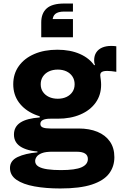

<svg xmlns="http://www.w3.org/2000/svg" viewBox="-20 -844 701 1087"><path d="M321 223Q239 223 174.8 211.2Q110.5 199.5 73.5 174Q36.5 148.5 36.5 107Q36.5 65.5 79.8 45Q123 24.5 192 18.5V4L279.5 15Q239 14.5 217.2 23Q195.5 31.5 187.2 43.8Q179 56 179 67.5Q179 87.5 197.8 98.8Q216.5 110 249.5 114.5Q282.5 119 325 119Q406 119 441.8 103Q477.5 87 477.5 56Q477.5 15 413.5 15H227Q149.5 15 104.2 -9.2Q59 -33.5 59 -82Q59 -126.5 95.5 -150.2Q132 -174 205 -179V-201L306.5 -172H265Q237.5 -172 223 -164.8Q208.5 -157.5 208.5 -142.5Q208.5 -128 222.8 -122.2Q237 -116.5 265.5 -116.5H425Q486 -116.5 531.5 -97.8Q577 -79 602.2 -42.8Q627.5 -6.5 627.5 46Q627.5 99 597.5 138.8Q567.5 178.5 500.2 200.8Q433 223 321 223ZM306.5 -172Q232.5 -172 175.8 -196.2Q119 -220.5 87 -264.2Q55 -308 55 -367Q55 -426 86.5 -470Q118 -514 174.2 -538.2Q230.5 -562.5 305 -562.5Q377.5 -562.5 432.2 -538.5Q487 -514.5 516 -470.5Q534.5 -447 543.5 -420.8Q552.5 -394.5 552.5 -364.5Q552.5 -306 521.5 -262.8Q490.5 -219.5 435.2 -195.8Q380 -172 306.5 -172ZM307 -285Q335 -285 356.5 -295.2Q378 -305.5 390.2 -323.8Q402.5 -342 402.5 -367Q402.5 -392 390.2 -410.8Q378 -429.5 356.5 -439.8Q335 -450 307 -450Q279 -450 257.2 -439.8Q235.5 -429.5 223 -410.8Q210.5 -392 210.5 -367Q210.5 -342 223 -323.8Q235.5 -305.5 257.2 -295.2Q279 -285 307 -285ZM552.5 -364.5 517.5 -423.5 490.5 -464 517.5 -476.5Q515 -482.5 514 -489.2Q513 -496 513 -502.5Q513 -529 525 -547.2Q537 -565.5 558.8 -574.8Q580.5 -584 609.5 -584Q618 -584 625.2 -583.5Q632.5 -583 638.5 -582V-437.5Q623.5 -440 610 -441.2Q596.5 -442.5 587 -442.5Q572.5 -442.5 563.8 -439.8Q555 -437 551.2 -431.8Q547.5 -426.5 547.5 -419Q547.5 -413.5 548.8 -405.8Q550 -398 551.2 -387.2Q552.5 -376.5 552.5 -364.5ZM393 -633H213.5V-710L262 -736H393ZM277.5 -676.5 213.5 -672V-717Q213.5 -769 244.5 -796.5Q275.5 -824 343.5 -824H393V-778.5H343.5Q309 -778.5 293.2 -765.2Q277.5 -752 277.5 -725Z"/></svg>

Font: Hepta Slab
Style: Bold
Weight: 700
Designer: Michael LaGattuta
Foundry: Michael LaGattuta
Version: Version 1.100